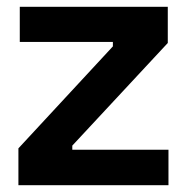

<svg xmlns="http://www.w3.org/2000/svg" viewBox="-20 -543 548 563"><path d="M34 0V-108L311 -407V-420H38V-523H472V-417L192 -116V-104H474V0Z"/></svg>

Font: Bricolage Grotesque 48pt Condensed ExtraBold SemiBold
Style: Regular
Weight: 600
Version: Version 1.000;gftools[0.9.30]